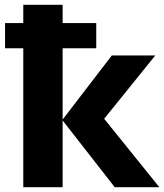

<svg xmlns="http://www.w3.org/2000/svg" viewBox="-20 -780 684 800"><path d="M241 -760V-684H381V-579H241V-282L446 -549H627L414 -285L644 0H458L241 -278V0H77V-579H1V-684H77V-760Z"/></svg>

Font: Noto Sans UI Extra
Style: Regular
Weight: 800
Designer: Monotype Design Team
Foundry: Monotype Imaging Inc.
Version: Version 1.901